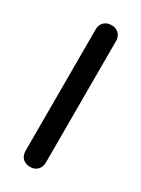

<svg xmlns="http://www.w3.org/2000/svg" viewBox="-83 -250 198 270"><g transform="rotate(30 16.5 -115.0)"><path d="M0 -17H33V-214H0ZM17 -33Q9 -33 4.5 -28.5Q0 -24 0 -17Q0 -9 4.5 -4.5Q9 0 17 0Q24 0 28.5 -4.5Q33 -9 33 -17Q33 -24 28.5 -28.5Q24 -33 17 -33ZM17 -230Q9 -230 4.5 -225.5Q0 -221 0 -214Q0 -206 4.5 -201.5Q9 -197 17 -197Q24 -197 28.5 -201.5Q33 -206 33 -214Q33 -221 28.5 -225.5Q24 -230 17 -230Z"/></g></svg>

Font: Wavefont Light
Style: Regular
Weight: 300
Version: Version 3.004;gftools[0.9.33]